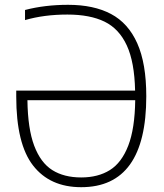

<svg xmlns="http://www.w3.org/2000/svg" viewBox="-20 -769 681 798"><path d="M588 -369Q588 9 317.5 9Q187.5 9 117.5 -81Q47.5 -171 47.5 -367.5V-392.5H541.5Q539 -511 507 -580.2Q475 -649.5 414.5 -679Q354 -708.5 260 -708.5Q163 -708.5 84 -685.5V-727.5Q166.5 -749 263 -749Q369.5 -749 441.2 -711Q513 -673 550.5 -589Q588 -505 588 -369ZM542 -352.5H94Q95.5 -234 122.2 -163.2Q149 -92.5 197.5 -62Q246 -31.5 317.5 -31.5Q387.5 -31.5 436.5 -62Q485.5 -92.5 513 -163.5Q540.5 -234.5 542 -352.5Z"/></svg>

Font: Encode Sans Semi Condensed ExLight
Style: Regular
Weight: 275
Width: 4
Designer: Multiple Designers
Foundry: Impallari Type
Version: Version 2.000